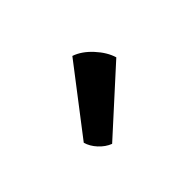

<svg xmlns="http://www.w3.org/2000/svg" viewBox="-45 -889 488 488"><g transform="rotate(45 199.0 -645.0)"><path d="M166 -751Q141 -743.5 117 -721.5Q93 -699.5 84.5 -674.5L261 -539Q277.5 -543.5 292.5 -557.2Q307.5 -571 314 -588Z"/></g></svg>

Font: Signika Negative Light SemiBold
Style: Regular
Weight: 600
Version: Version 2.001